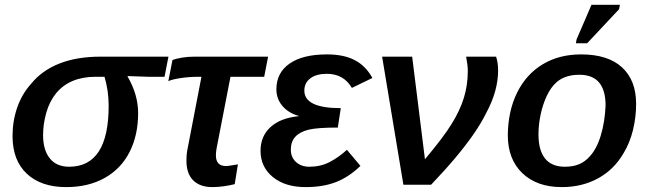

<svg xmlns="http://www.w3.org/2000/svg" viewBox="-20 -762 2676 792"><path d="M252.9 9.8Q149.4 9.8 90.6 -45.4Q31.7 -100.6 31.7 -200.7Q31.7 -262.2 50.8 -317.9Q69.8 -373.5 108.4 -416.5Q153.3 -471.7 225.3 -500Q297.4 -528.3 394.5 -528.3H674.8L658.7 -445.3H591.3L506.8 -448.2L506.3 -446.3Q549.8 -371.6 549.8 -295.4Q549.8 -204.6 514.6 -135.3Q479.5 -65.9 412.1 -28.1Q344.7 9.8 252.9 9.8ZM265.1 -74.2Q428.2 -74.2 428.2 -325.7Q428.2 -387.7 411.1 -445.3H374.5Q268.1 -445.3 211.9 -377.9Q184.1 -343.8 170.9 -296.9Q157.7 -250 157.7 -205.1Q157.7 -143.6 185.3 -108.9Q212.9 -74.2 265.1 -74.2Z M799.3 -445.3Q759.8 -445.3 723.9 -439.7Q688 -434.1 674.3 -427.2L691.4 -514.2Q705.1 -520 730.5 -524.2Q755.9 -528.3 781.7 -528.3H1085.9L1069.8 -445.3H930.7L873.5 -150.4Q870.6 -134.3 870.6 -121.1Q870.6 -77.1 912.1 -77.1Q919.4 -77.1 930.9 -79.1Q942.4 -81.1 961.4 -84L948.2 -2.4Q930.2 2.4 904.5 6.1Q878.9 9.8 856.4 9.8Q804.7 9.8 776.9 -18.1Q749 -45.9 749 -99.6Q749 -128.4 754.9 -154.3L811 -445.3Z M1256.3 -74.2Q1302.2 -74.2 1339.6 -93.5Q1377 -112.8 1411.1 -144L1466.8 -77.6Q1418.5 -31.2 1365.2 -10.7Q1312 9.8 1240.7 9.8Q1156.2 9.8 1105.5 -31.7Q1054.7 -73.2 1054.7 -140.1Q1054.7 -200.2 1095.9 -237.8Q1137.2 -275.4 1211.9 -282.7L1212.4 -283.7Q1169.4 -295.9 1144.8 -325.2Q1120.1 -354.5 1120.1 -393.6Q1120.1 -461.9 1174.6 -499.8Q1229 -537.6 1328.6 -537.6Q1398.4 -537.6 1443.8 -513.7Q1489.3 -489.7 1516.1 -440.4L1431.6 -399.4Q1414.1 -428.7 1388.4 -443.1Q1362.8 -457.5 1328.1 -457.5Q1285.2 -457.5 1260.3 -439Q1235.4 -420.4 1235.4 -388.2Q1235.4 -315.9 1385.7 -315.9L1373.5 -235.8Q1288.6 -235.8 1253.4 -227.1Q1217.3 -218.3 1198.5 -198.2Q1179.7 -178.2 1179.7 -144.5Q1179.7 -113.3 1200.9 -93.8Q1222.2 -74.2 1256.3 -74.2Z M1732.9 -105Q1770.5 -149.9 1798.1 -186.3Q1825.7 -222.7 1842.8 -250.5Q1877 -305.2 1893.3 -357.9Q1909.7 -410.6 1909.7 -469.7Q1909.7 -492.2 1902.8 -528.3H2026.4Q2034.7 -502.4 2034.7 -471.7Q2034.7 -430.2 2022.7 -386.2Q2010.7 -342.3 1984.4 -293.5Q1963.9 -252.4 1933.1 -208Q1902.3 -163.6 1859.6 -112.5Q1816.9 -61.5 1758.3 0H1644L1556.2 -528.3H1680.2Z M2604 -333.5Q2604 -278.8 2591.1 -225.8Q2578.1 -172.9 2552.7 -130.9Q2513.7 -63 2447.5 -26.6Q2381.3 9.8 2297.4 9.8Q2194.8 9.8 2134.8 -47.6Q2074.7 -105 2074.7 -204.6Q2075.7 -303.7 2112.8 -379.4Q2150.4 -455.6 2218.3 -496.6Q2286.1 -537.6 2377 -537.6Q2487.8 -537.6 2545.9 -484.1Q2604 -430.7 2604 -333.5ZM2478 -326.7Q2478 -453.6 2370.1 -453.6Q2311 -453.6 2275.9 -422.9Q2252.4 -402.3 2235.6 -366.7Q2218.8 -331.1 2210 -289.1Q2201.2 -247.1 2201.2 -208Q2201.2 -141.6 2228.5 -107.9Q2255.9 -74.2 2309.6 -74.2Q2344.2 -74.2 2368.9 -84.7Q2393.6 -95.2 2412.1 -116.2Q2440.9 -146.5 2458 -202.4Q2475.1 -258.3 2478 -326.7ZM2533.7 -724.1 2401.9 -583.5H2355.5L2358.4 -599.6L2419.9 -742.2H2537.1Z"/></svg>

Font: Arimo SemiBold
Style: Italic
Weight: 600
Italic angle: -12°
Version: Version 1.33